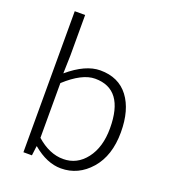

<svg xmlns="http://www.w3.org/2000/svg" viewBox="-146 -899 894 1017"><g transform="rotate(20 301.5 -391.0)"><path d="M314.5 12.7Q235.4 12.7 156.2 -53.7H154.3L147.5 0H99.6V-794.9H158.2V-567.4L155.3 -464.8Q252 -546.9 335 -546.9Q438.5 -546.9 493.7 -474.1Q548.8 -401.4 548.8 -275.4Q548.8 -143.6 480.5 -65.4Q412.1 12.7 314.5 12.7ZM308.6 -38.1Q386.7 -38.1 437 -103.5Q487.3 -168.9 487.3 -275.4Q487.3 -496.1 324.2 -496.1Q251 -496.1 158.2 -411.1V-102.5Q231.4 -38.1 308.6 -38.1Z"/></g></svg>

Font: Gen Shin Gothic Light
Style: Regular
Weight: 200
Designer: [Source Han Sans]
Ryoko NISHIZUKA  (kana & ideographs); Paul D. Hunt (Latin, Greek & Cyrillic); Wenlong ZHANG  (bopomofo
Version: Version 1.002.20150607